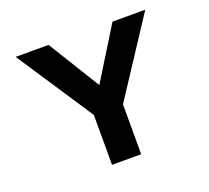

<svg xmlns="http://www.w3.org/2000/svg" viewBox="-120 -850 1089 1000"><g transform="rotate(-20 425.0 -350.0)"><path d="M338.5 0V-276.5L59 -700H241.5L418.5 -413L596 -700H777.5L500 -276.5V0Z"/></g></svg>

Font: League Mono Wide
Style: Bold
Weight: 700
Width: 8
Designer: Tyler Finck
Foundry: The League of Moveable Type / Tyler Finck
Version: Version 2.210